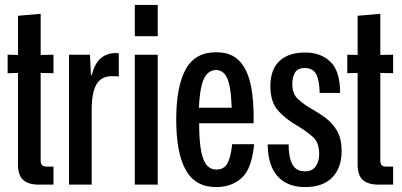

<svg xmlns="http://www.w3.org/2000/svg" viewBox="-20 -749 1632 779"><path d="M136 0Q96 0 74.5 -18.5Q53 -37 53 -81V-453L11 -452V-527L53 -526V-685L145 -693V-526L197 -527V-452L145 -453V-99Q145 -85 150.5 -79Q156 -73 170 -73H197V0Z M260 0V-527H345L349 -444H352Q364 -490 387 -511Q410 -532 447 -534Q451 -534 455 -533.5Q459 -533 462 -532V-439Q456 -439 449.5 -439.5Q443 -440 435 -440Q390 -440 371 -406Q352 -372 352 -305V0Z M527 -602V-729H620V-602ZM527 0V-527H620V0Z M857 10Q772 10 733.5 -59.5Q695 -129 695 -264Q695 -397 733 -467Q771 -537 857 -537Q917 -537 950.5 -502.5Q984 -468 997.5 -403.5Q1011 -339 1009 -249H788Q788 -175 796.5 -134Q805 -93 820.5 -77Q836 -61 857 -61Q890 -61 903.5 -87.5Q917 -114 922 -164H1011Q1002 -65 961 -27.5Q920 10 857 10ZM857 -465Q838 -465 823 -452Q808 -439 799 -406Q790 -373 787 -312H920Q918 -373 910 -406.5Q902 -440 888 -452.5Q874 -465 857 -465Z M1218 10Q1146 10 1106.5 -33.5Q1067 -77 1066 -163H1151Q1151 -111 1166 -82.5Q1181 -54 1218 -54Q1247 -54 1261 -74Q1275 -94 1275 -125Q1275 -171 1249 -194Q1223 -217 1186 -239Q1140 -265 1108.5 -300Q1077 -335 1077 -400Q1077 -467 1114 -501.5Q1151 -536 1218 -536Q1282 -536 1321 -498Q1360 -460 1360 -372H1277Q1276 -424 1262.5 -448.5Q1249 -473 1217 -473Q1188 -473 1177 -454.5Q1166 -436 1166 -408Q1166 -368 1189.5 -346.5Q1213 -325 1248 -305Q1273 -291 1300.5 -271Q1328 -251 1347 -219Q1366 -187 1366 -136Q1366 -68 1328 -29Q1290 10 1218 10Z M1514 0Q1474 0 1452.5 -18.5Q1431 -37 1431 -81V-453L1389 -452V-527L1431 -526V-685L1523 -693V-526L1575 -527V-452L1523 -453V-99Q1523 -85 1528.5 -79Q1534 -73 1548 -73H1575V0Z"/></svg>

Font: Mona Sans Condensed Medium
Style: Regular
Weight: 500
Width: 3
Designer: Deni Anggara
Foundry: GitHub
Version: Version 1.001; ttfautohint (v1.8.4.7-5d5b);gftools[0.9.31]